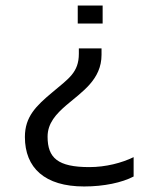

<svg xmlns="http://www.w3.org/2000/svg" viewBox="-20 -640 533 694"><path d="M261 -620V-555H351V-620ZM70 -145C70 -33 142 34 284 34C356 34 421 20 463 -2V-72C420 -51 362 -36 303 -36C189 -36 152 -69 152 -146C152 -195 183 -228 220 -260C276 -308 347 -352 347 -442V-465H265V-446C265 -378 228 -356 170 -307C110 -257 70 -218 70 -145Z"/></svg>

Font: Kanit Light
Style: Regular
Weight: 300
Designer: Katatrad Team
Foundry: CadsonDemak
Version: Version 1.000;PS 001.000;hotconv 1.0.88;makeotf.lib2.5.64775